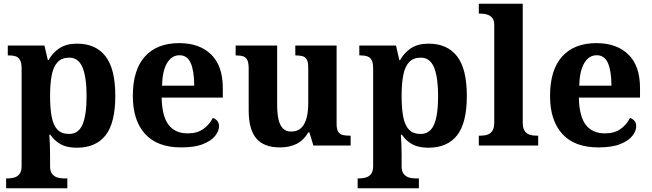

<svg xmlns="http://www.w3.org/2000/svg" viewBox="-20 -780 3493 1029"><path d="M12.8 229V176H24.8Q39.7 176 56.2 171.5Q72.7 167.1 84.2 153.1Q95.8 139 95.8 110.9V-412.7Q95.8 -443.8 87.2 -458.6Q78.6 -473.4 63.9 -478.2Q49.2 -483 30.1 -483H21.7V-536H218.2L236.3 -458.2H240.3Q262.1 -497.2 298.7 -521.6Q335.3 -546 393.3 -546Q492.9 -546 545.4 -478.6Q597.9 -411.3 597.9 -266.1Q597.9 -121.1 545.7 -54.7Q493.4 11.7 391.5 11.7Q338.8 11.7 305.2 -7Q271.6 -25.7 249.6 -58.3H244.4Q246.4 -31.6 247.4 -2Q248.4 27.6 248.4 53V110.7Q248.4 139.1 260.2 153Q272 167 288.5 171.5Q304.9 176 318.8 176H340.9V229ZM350 -62.1Q400.4 -62.1 422.2 -112.4Q444 -162.7 444 -264.8Q444 -364.8 422.5 -417.9Q400.9 -471 351.3 -471Q311.5 -471 289 -447.4Q266.4 -423.8 257.4 -378.1Q248.4 -332.3 248.4 -266.1Q248.4 -197.7 257.4 -152.3Q266.4 -106.9 288.6 -84.5Q310.8 -62.1 350 -62.1Z M951.1 10Q823 10 757.4 -62.3Q691.9 -134.6 691.9 -265.2Q691.9 -405.7 756.8 -477.3Q821.8 -548.9 940 -548.9Q1049.2 -548.9 1111.6 -488Q1174.1 -427.2 1174.1 -308.2V-256.9H846.3Q848.3 -156.6 883.5 -110.9Q918.7 -65.2 986 -65.2Q1037.4 -65.2 1070.5 -89.3Q1103.5 -113.4 1120.3 -147.9Q1134.3 -143.8 1144.1 -132.5Q1153.8 -121.1 1153.8 -104.1Q1153.8 -78.3 1133.1 -51.8Q1112.3 -25.3 1067.8 -7.7Q1023.3 10 951.1 10ZM1020.9 -320.8Q1020.9 -397.3 1002.8 -440.6Q984.6 -483.9 942 -483.9Q900.4 -483.9 875.4 -442.1Q850.4 -400.4 848.3 -320.8Z M1480.7 10Q1394.2 10 1353.5 -38.2Q1312.8 -86.5 1312.8 -187.7V-412.1Q1312.8 -441.5 1306.2 -456.6Q1299.7 -471.7 1285.2 -477.3Q1270.8 -483 1246.5 -483H1242.9V-536H1465.4V-215.9Q1465.4 -173.5 1472.3 -141.7Q1479.2 -109.8 1495.5 -92.3Q1511.8 -74.9 1540.8 -74.9Q1573.2 -74.9 1593.4 -93.6Q1613.6 -112.4 1622.8 -146.6Q1632 -180.8 1632 -227V-419.1Q1632 -448.2 1623.6 -461.7Q1615.2 -475.3 1600.5 -479.1Q1585.8 -483 1566.3 -483H1562.7V-536H1784V-116Q1784 -87.5 1792.6 -73.9Q1801.2 -60.3 1816.5 -56.7Q1831.8 -53 1850.9 -53H1859.2V0H1659.6L1637.9 -71.1H1632.9Q1607.1 -27.9 1569.6 -9Q1532 10 1480.7 10Z M1896.8 229V176H1908.8Q1923.7 176 1940.2 171.5Q1956.7 167.1 1968.2 153.1Q1979.8 139 1979.8 110.9V-412.7Q1979.8 -443.8 1971.2 -458.6Q1962.6 -473.4 1947.9 -478.2Q1933.2 -483 1914.1 -483H1905.7V-536H2102.2L2120.3 -458.2H2124.3Q2146.1 -497.2 2182.7 -521.6Q2219.3 -546 2277.3 -546Q2376.9 -546 2429.4 -478.6Q2481.9 -411.3 2481.9 -266.1Q2481.9 -121.1 2429.7 -54.7Q2377.4 11.7 2275.5 11.7Q2222.8 11.7 2189.2 -7Q2155.6 -25.7 2133.6 -58.3H2128.4Q2130.4 -31.6 2131.4 -2Q2132.4 27.6 2132.4 53V110.7Q2132.4 139.1 2144.2 153Q2156 167 2172.5 171.5Q2188.9 176 2202.8 176H2224.9V229ZM2234 -62.1Q2284.4 -62.1 2306.2 -112.4Q2328 -162.7 2328 -264.8Q2328 -364.8 2306.5 -417.9Q2284.9 -471 2235.3 -471Q2195.5 -471 2173 -447.4Q2150.4 -423.8 2141.4 -378.1Q2132.4 -332.3 2132.4 -266.1Q2132.4 -197.7 2141.4 -152.3Q2150.4 -106.9 2172.6 -84.5Q2194.8 -62.1 2234 -62.1Z M2546.1 0V-53H2557.9Q2578.6 -53 2594.5 -58.9Q2610.4 -64.8 2619.6 -80.3Q2628.9 -95.8 2628.9 -123.9V-645.9Q2628.9 -673 2616.8 -685.8Q2604.7 -698.6 2588.2 -702.8Q2571.8 -707 2557.9 -707H2546.1V-760H2781.5V-123.9Q2781.5 -95.8 2790.7 -80.3Q2800 -64.8 2816.4 -58.9Q2832.8 -53 2852.4 -53H2864.3V0Z M3187.1 10Q3059 10 2993.4 -62.3Q2927.9 -134.6 2927.9 -265.2Q2927.9 -405.7 2992.8 -477.3Q3057.8 -548.9 3176 -548.9Q3285.2 -548.9 3347.6 -488Q3410.1 -427.2 3410.1 -308.2V-256.9H3082.3Q3084.3 -156.6 3119.5 -110.9Q3154.7 -65.2 3222 -65.2Q3273.4 -65.2 3306.5 -89.3Q3339.5 -113.4 3356.3 -147.9Q3370.3 -143.8 3380.1 -132.5Q3389.8 -121.1 3389.8 -104.1Q3389.8 -78.3 3369.1 -51.8Q3348.3 -25.3 3303.8 -7.7Q3259.3 10 3187.1 10ZM3256.9 -320.8Q3256.9 -397.3 3238.8 -440.6Q3220.6 -483.9 3178 -483.9Q3136.4 -483.9 3111.4 -442.1Q3086.4 -400.4 3084.3 -320.8Z"/></svg>

Font: Noto Serif Malayalam
Style: Regular
Weight: 400
Designer: Indian type Foundry, Jelle Bosma, Monotype Design Team
Foundry: Monotype Imaging Inc.
Version: Version 2.103